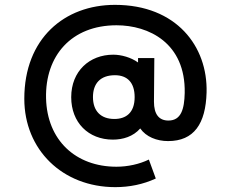

<svg xmlns="http://www.w3.org/2000/svg" viewBox="-20 -665 950 790"><path d="M454.5 105C512.5 105 569.5 93.5 621 69.5L592.5 -8.5C553.5 10.5 505.5 21 459 21C291.5 21 173.5 -88 169.5 -261C165.5 -435.5 273.5 -561 459.5 -561C591.5 -561 744 -488.5 740 -282.5C738.5 -216.5 725.5 -169 673 -169C633.5 -169 613.5 -195.5 613.5 -246.5L615 -426H548V-408C519.5 -428.5 479.5 -440 446 -440C348.5 -440 273 -372.5 273 -265C273 -161 343.5 -90.5 444.5 -90.5C485.5 -90.5 528 -103 557 -136.5C581 -102 625 -84.5 671.5 -84.5C778 -84.5 826.5 -155.5 830 -285C835 -473.5 706.5 -645 453 -645C245.5 -645 80 -507 80 -258.5C80 -49.5 236.5 105 454.5 105ZM362.5 -265.5C362.5 -321 392.5 -355.5 453 -355.5C504.5 -355.5 534 -324.5 534 -265.5C534 -200 497.5 -175.5 450.5 -175.5C394.5 -175.5 362.5 -208.5 362.5 -265.5Z"/></svg>

Font: Eudonet SemiBold
Style: Regular
Weight: 600
Designer: Mikhail Sharanda
Foundry: Mikhail Sharanda
Version: Version 4.503;Glyphs 3.1.2 (3151)